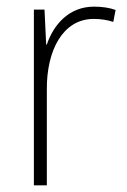

<svg xmlns="http://www.w3.org/2000/svg" viewBox="-20 -558 382 578"><path d="M263 -538C187 -538 141 -483 121 -424H119L114 -529H82V0H121V-288C120 -406 169 -501 262 -501C284 -501 303 -498 321 -492L328 -528C309 -535 286 -538 263 -538Z"/></svg>

Font: Noto Sans Gurmukhi UI SemiCondensed ExtraLight
Style: Regular
Weight: 200
Width: 4
Designer: Jelle Bosma - Monotype Design Team
Foundry: Monotype Imaging Inc.
Version: Version 2.004